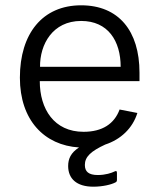

<svg xmlns="http://www.w3.org/2000/svg" viewBox="-20 -547 607 724"><path d="M506 -273C506 -431 427 -527 286 -527C140 -527 55 -420 55 -254C55 -94 147 1 278 9C247 29 237 52 237 79C237 126 268 157 332 157C367 157 400 149 415 141C419 139 421 137 421 131V105C421 98 418 96 411 100C401 105 378 113 349 113C314 113 300 100 300 75C300 44 323 23 377 -2C435 -21 480 -63 498 -121L431 -134C411 -80 366 -50 295 -50C184 -50 130 -136 130 -241H506ZM131 -295C130 -379 178 -468 286 -468C387 -468 435 -393 435 -295Z"/></svg>

Font: United Sans Light
Style: Regular
Weight: 300
Designer: Pablo Impallari, Rodrigo Fuenzalida (Modified by Dan O. Williams)
Version: Version 1.000;PS 001.000;hotconv 1.0.88;makeotf.lib2.5.64775